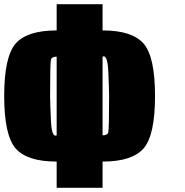

<svg xmlns="http://www.w3.org/2000/svg" viewBox="-20 -895 884 915"><path d="M468.8 -875V-750Q609.4 -750 664.1 -687.5Q718.8 -625 718.8 -437.5Q718.8 -250 664.1 -187.5Q609.4 -125 468.8 -125V0H250V-125Q109.4 -125 54.7 -187.5Q0 -250 0 -437.5Q0 -625 54.7 -687.5Q109.4 -750 250 -750V-875ZM218.8 -437.5Q218.8 -402.3 222.7 -320.3Q226.6 -238.3 250 -250V-625Q226.6 -625 222.7 -610.4Q218.8 -595.7 218.8 -437.5ZM500 -437.5Q500 -472.7 496.1 -554.7Q492.2 -636.7 468.8 -625V-250Q492.2 -250 496.1 -264.6Q500 -279.3 500 -437.5Z"/></svg>

Font: CraftyPE
Style: Regular
Weight: 400
Designer: Erek Butcher
Foundry: Haunted Coop
Version: Version 0.018;April 4, 2024;FontCreator 15.0.0.2962 64-bit